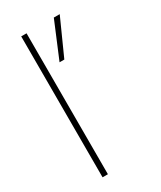

<svg xmlns="http://www.w3.org/2000/svg" viewBox="-188 -806 732 872"><g transform="rotate(-30 177.5 -369.5)"><path d="M80 -739H108V0H80ZM251 -739H282L197 -550H172Z"/></g></svg>

Font: Prompt Thin
Style: Regular
Weight: 250
Designer: Katatrad Team
Foundry: CadsonDemak
Version: Version 1.001